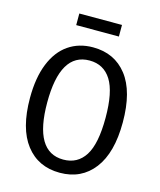

<svg xmlns="http://www.w3.org/2000/svg" viewBox="-127 -952 882 1056"><g transform="rotate(15 314.0 -424.0)"><path d="M578 -344Q578 -171 507.5 -79Q437 13 314 13Q191 13 120.5 -78Q50 -169 50 -343Q50 -458 82.5 -538.5Q115 -619 174.5 -660Q234 -701 314 -701Q437 -701 507.5 -610.5Q578 -520 578 -344ZM148 -343Q148 -62 314 -62Q395 -62 437.5 -129Q480 -196 480 -344Q480 -491 437.5 -558.5Q395 -626 314 -626Q148 -626 148 -343ZM192 -795V-861H435V-795Z"/></g></svg>

Font: Fira Sans Condensed
Style: Regular
Weight: 400
Width: 3
Designer: bBox Type GmbH & Carrois Corporate GbR & Edenspiekermann AG
Foundry: bBox Type GmbH & Carrois Corporate GbR & Edenspiekermann AG
Version: Version 4.301